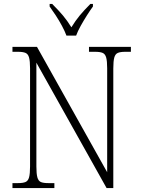

<svg xmlns="http://www.w3.org/2000/svg" viewBox="-20 -951 716 971"><path d="M43 0V-25H72Q96 -25 109 -30.5Q122 -36 127 -54Q132 -72 132 -109V-606Q132 -642 127 -660Q122 -678 109 -683.5Q96 -689 72 -689H43V-714H167L522 -80V-606Q522 -642 517 -660Q512 -678 499 -683.5Q486 -689 462 -689H430V-714H642V-689H613Q589 -689 576 -683.5Q563 -678 558 -660Q553 -642 553 -605V0H519L164 -634V-109Q164 -72 169 -54Q174 -36 186.5 -30.5Q199 -25 224 -25H255V0ZM316 -771Q308 -793 293.5 -820Q279 -847 262 -873Q245 -899 231 -918V-931H244Q276 -899 298 -873Q320 -847 341 -813Q362 -847 383.5 -873Q405 -899 437 -931H450V-918Q436 -899 419.5 -873Q403 -847 388 -820Q373 -793 365 -771Z"/></svg>

Font: Noto Serif Georgian SemiCondensed ExtraLight
Style: Regular
Weight: 200
Width: 4
Designer: Monotype Design Team, Akaki Razmadze
Foundry: Google LLC
Version: Version 2.003; ttfautohint (v1.8.4.7-5d5b)